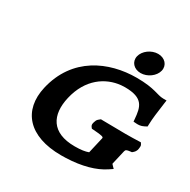

<svg xmlns="http://www.w3.org/2000/svg" viewBox="-181 -983 1146 1161"><g transform="rotate(30 392.0 -402.5)"><path d="M562 -661C609.4 -661 656.8 -696 666.5 -738C676.2 -780 644.9 -815 597.6 -815C550.3 -815 502.8 -780 493.1 -738C483.4 -696 514.7 -661 562 -661ZM102.7 -293.1C61.3 -114.1 166.7 10 394.7 10C406.2 10 417.5 9.8 428.6 9.3C537 5.2 624.9 -19.1 686.3 -60.4L711.7 -77.5L694.7 -95.1C690.8 -99 689.6 -101.4 689.5 -101.7L689.5 -101.9L712.4 -200.8C715.2 -213.2 721.3 -216.9 746.5 -219.5L756.7 -220.6L764.8 -227.7C781.4 -242.3 782.1 -257.6 783.2 -268.6C783.8 -274.6 785.1 -281.8 779.3 -290.5L773.5 -299.4L761.1 -299C734 -298 703.1 -297 667.1 -297C628.2 -297 555.2 -298 508.4 -299L494.9 -299.3L484.2 -290.7C472 -281.2 470.4 -273.1 468.2 -266.6C464.9 -256.6 459.1 -243.2 470.1 -229.7L476 -222.4L487.6 -221.7C551.9 -217.4 561 -212.9 558.9 -203.7L532.8 -90.8C510.3 -82.5 483 -78 438.7 -78C275.8 -78 226.2 -176.9 257.2 -310.8C291.6 -460.1 394.9 -528.8 497.7 -538.7C506.4 -539.6 515.2 -540 524 -540C653.6 -540 664.3 -482.4 671.1 -402.2L672.5 -385.5L691.6 -384.1C698.9 -383.5 706.9 -383.4 715.7 -384.6C724.4 -385.9 733.9 -388.4 743.7 -393.6L760.9 -402.6L761.5 -419.9C762.6 -458.1 768.6 -505.4 778.2 -573.2L781.5 -596H758.6C713.9 -596 686.5 -625 557.1 -625C363.9 -625 158.6 -535.3 102.7 -293.1Z"/></g></svg>

Font: Linux Libertine Mono O 
Style: Mono Bold Oblique
Weight: 400
Italic angle: -13°
Designer: Philipp H. Poll
Foundry: Philipp H. Poll
Version: Version 5.1.7